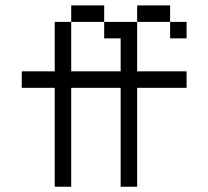

<svg xmlns="http://www.w3.org/2000/svg" viewBox="-20 -708 790 728"><path d="M375 -625H250V-687.5H375ZM62.5 -437.5H187.5V-625H250V-437.5H437.5V-562.5H375V-625H500V-437.5H687.5V-375H500V0H437.5V-375H250V0H187.5V-375H62.5ZM500 -687.5H625V-625H500ZM625 -625H687.5V-562.5H625Z"/></svg>

Font: 寒蝉点阵体 16px
Style: Regular
Weight: 400
Designer: Designed by Warren2060
Foundry: ChillType
Version: Version 1.000